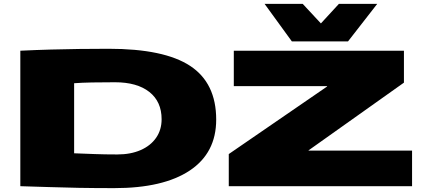

<svg xmlns="http://www.w3.org/2000/svg" viewBox="-20 -962 2186 992"><path d="M570 10Q469 10 387 8.5Q305 7 232 4.5Q159 2 85 0V-700Q169 -704 243 -706Q317 -708 389 -709Q461 -710 541 -710Q828 -710 962.5 -621.5Q1097 -533 1097 -344Q1097 -172 960.5 -81Q824 10 570 10ZM586 -164Q655 -164 706.5 -186.5Q758 -209 786.5 -250Q815 -291 815 -346Q815 -437 751.5 -487Q688 -537 574 -537Q510 -537 456 -536Q402 -535 363 -532V-170Q419 -168 469.5 -166Q520 -164 586 -164ZM1162 0V-166L1670 -515V-517H1188V-700H2067V-535L1574 -185V-184H2109V0ZM1929 -942 1778 -748H1488L1347 -942H1544L1638 -841L1731 -942Z"/></svg>

Font: Georama Extra Expanded ExtraBold
Style: Regular
Weight: 800
Width: 8
Designer: Jean-Baptiste Levee
Foundry: Production Type
Version: Version 1.000